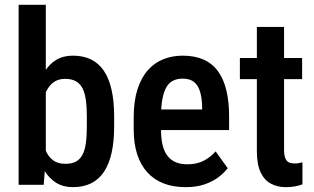

<svg xmlns="http://www.w3.org/2000/svg" viewBox="-20 -770 1310 800"><path d="M57.6 -750H170.9V-113.3L162.1 0H57.6ZM455.6 -284.7V-243.2Q455.6 -179.7 444.8 -132.3Q434.1 -85 412.6 -53.2Q391.1 -21.5 358.9 -5.9Q326.7 9.8 283.7 9.8Q243.7 9.8 214.6 -8.1Q185.5 -25.9 165.8 -58.3Q146 -90.8 134.5 -135.7Q123 -180.7 117.7 -234.9V-293Q122.6 -347.2 134 -392.3Q145.5 -437.5 165 -470Q184.6 -502.4 213.9 -520.3Q243.2 -538.1 283.2 -538.1Q326.7 -538.1 358.9 -522.5Q391.1 -506.8 412.6 -475.3Q434.1 -443.8 444.8 -396.2Q455.6 -348.6 455.6 -284.7ZM341.8 -243.2V-284.7Q341.8 -324.7 337.6 -354Q333.5 -383.3 323.5 -402.6Q313.5 -421.9 295.9 -431.6Q278.3 -441.4 251.5 -441.4Q228 -441.4 211.2 -432.1Q194.3 -422.9 182.6 -406Q170.9 -389.2 164.1 -367.4Q157.2 -345.7 154.8 -320.8V-207Q158.2 -174.3 168.7 -147Q179.2 -119.6 199.5 -103.5Q219.7 -87.4 252.4 -87.4Q278.3 -87.4 295.4 -96.2Q312.5 -105 323 -124Q333.5 -143.1 337.6 -172.6Q341.8 -202.1 341.8 -243.2Z M753.4 9.8Q702.1 9.8 662.1 -5.6Q622.1 -21 594.2 -51.5Q566.4 -82 551.8 -126.7Q537.1 -171.4 537.1 -230.5V-281.2Q537.1 -348.1 552.5 -396.7Q567.9 -445.3 595.2 -476.6Q622.6 -507.8 659.9 -522.9Q697.3 -538.1 741.2 -538.1Q791 -538.1 827.6 -522Q864.3 -505.9 887.9 -473.6Q911.6 -441.4 923.1 -394Q934.6 -346.7 934.6 -285.2V-228H591.8V-314H822.3V-326.2Q821.3 -362.3 813.5 -388.4Q805.7 -414.6 788.3 -428.5Q771 -442.4 740.7 -442.4Q718.8 -442.4 701.7 -434.1Q684.6 -425.8 673.6 -407.2Q662.6 -388.7 656.7 -357.7Q650.9 -326.7 650.9 -281.2V-230.5Q650.9 -190.9 658 -163.6Q665 -136.2 679.2 -118.9Q693.4 -101.6 713.6 -93.5Q733.9 -85.4 760.7 -85.4Q800.3 -85.4 828.9 -100.3Q857.4 -115.2 878.4 -139.2L928.7 -69.3Q914.6 -50.3 890.6 -32Q866.7 -13.7 832.8 -2Q798.8 9.8 753.4 9.8Z M1238.8 -528.3V-440.4H979.5V-528.3ZM1050.3 -657.7H1163.6V-147.5Q1163.6 -123 1168.9 -110.4Q1174.3 -97.7 1184.1 -93.3Q1193.8 -88.9 1207 -88.9Q1216.8 -88.9 1226.3 -90.6Q1235.8 -92.3 1240.2 -93.8V-2Q1227.5 2.9 1210.9 6.3Q1194.3 9.8 1170.9 9.8Q1136.2 9.8 1108.9 -4.6Q1081.5 -19 1065.9 -52Q1050.3 -85 1050.3 -139.6Z"/></svg>

Font: Roboto Condensed Medium
Style: Regular
Weight: 500
Designer: Christian Robertson
Foundry: Google
Version: Version 3.0